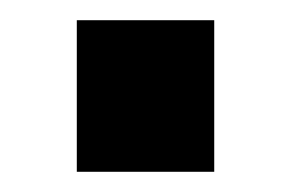

<svg xmlns="http://www.w3.org/2000/svg" viewBox="-20 -170 288 190"><path d="M56 0V-150H192V0Z"/></svg>

Font: Freeman
Style: Regular
Weight: 400
Designer: Vernon Adams, Aoife Mooney, Rodrigo Fuenzalida
Foundry: Rodrigo Fuenzalida
Version: Version 1.000; ttfautohint (v1.8.4.7-5d5b)